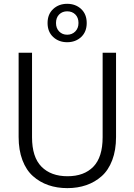

<svg xmlns="http://www.w3.org/2000/svg" viewBox="-20 -974 701 1001"><path d="M77.1 -699.2H147V-258.8Q147 -154.8 196.3 -105Q245.6 -55.2 332 -55.2Q418.5 -55.2 466.8 -105Q515.1 -154.8 515.1 -258.8V-699.2H585V-259.8Q585 -191.4 565.2 -139.2Q545.4 -86.9 510.3 -55.7Q475.1 -24.4 429.9 -8.8Q384.8 6.8 331.1 6.8Q277.3 6.8 232.2 -8.8Q187 -24.4 151.9 -55.7Q116.7 -86.9 96.9 -139.2Q77.1 -191.4 77.1 -259.8ZM330.1 -954.1Q374 -954.1 403.1 -927Q432.1 -899.9 432.1 -854Q432.1 -808.1 403.1 -781Q374 -753.9 330.1 -753.9Q286.6 -753.9 257.3 -781Q228 -808.1 228 -854Q228 -899.9 257.3 -927Q286.6 -954.1 330.1 -954.1ZM272 -854Q272 -826.7 288.6 -809.8Q305.2 -793 330.1 -793Q355.5 -793 372.3 -809.8Q389.2 -826.7 389.2 -854Q389.2 -882.3 372.6 -898.7Q356 -915 330.1 -915Q305.2 -915 288.6 -898.7Q272 -882.3 272 -854Z"/></svg>

Font: PoppinsZ Light
Style: Regular
Weight: 300
Designer: Ninad Kale (Devanagari), Jonny Pinhorn (Latin)
Foundry: Indian Type Foundry
Version: Version 3.002;FEAKit 1.0